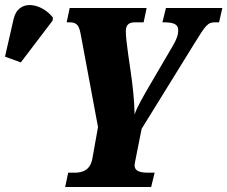

<svg xmlns="http://www.w3.org/2000/svg" viewBox="-165 -746 907 766"><path d="M-82 -497 45 -664 46 -676C2 -733 -92 -754 -111 -669L-145 -520ZM95 0H438L452 -57H431C397 -57 372 -61 372 -87C372 -93 374 -100 377 -116L400 -232L609 -570C656 -646 663 -657 694 -657H709L722 -714H497L483 -657H488C530 -657 546 -648 546 -626C546 -606 539 -588 525 -564L436 -412C407 -363 380 -315 372 -289C371 -348 364 -408 356 -463L346 -532C341 -569 337 -600 337 -621C337 -644 346 -657 374 -657H408L420 -714H113L101 -657H112C143 -657 151 -644 158 -604L226 -239L204 -116C196 -67 165 -57 132 -57H107Z"/></svg>

Font: Noto Serif ExtraCondensed Black
Style: Italic
Weight: 900
Width: 2
Italic angle: -12°
Designer: Monotype Design Team
Foundry: Monotype Imaging Inc.
Version: Version 2.014